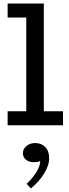

<svg xmlns="http://www.w3.org/2000/svg" viewBox="-20 -706 389 1082"><path d="M128 -22V-686H227V-22ZM23 0V-79H335V0ZM23 -607V-686H221V-607ZM257 185Q257 227 228 273Q199 319 154 356L130 330Q166 296 186 262.5Q206 229 207 201Q198 206 189 207Q180 208 168 208Q144 208 126.5 194Q109 180 109 157Q109 133 129.5 116.5Q150 100 178 100Q213 100 235 122.5Q257 145 257 185Z"/></svg>

Font: BioRhyme ExtraBold
Style: Regular
Weight: 400
Version: Version 1.600;gftools[0.9.33]